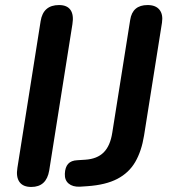

<svg xmlns="http://www.w3.org/2000/svg" viewBox="-20 -733 676 761"><path d="M104 8Q71 8 57 -12Q43 -32 49 -68L141 -649Q151 -713 214 -713Q246 -713 259.5 -693.5Q273 -674 267 -637L175 -57Q164 8 104 8ZM326 5 296 7Q268 8 252 -5.5Q236 -19 237 -44Q238 -70 250 -83.5Q262 -97 287 -98L318 -100Q365 -103 391 -129Q417 -155 425 -207L496 -654Q505 -713 565 -713Q597 -713 612 -694.5Q627 -676 622 -643L551 -196Q541 -134 516 -91Q491 -48 445 -24Q399 0 326 5Z"/></svg>

Font: Nunito Variable Extra Light
Style: Italic
Weight: 200
Italic angle: -9°
Designer: Vernon Adams
Foundry: Vernon Adams
Version: Version 3.602